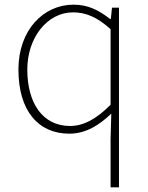

<svg xmlns="http://www.w3.org/2000/svg" viewBox="-20 -560 635 823"><path d="M454 243H490V-527H460L455 -478H453C403 -516 359 -540 295 -540C167 -540 59 -432 59 -262C59 -84 145 13 277 13C350 13 408 -26 457 -73L454 35ZM280 -20C163 -20 97 -118 97 -262C97 -398 182 -507 293 -507C348 -507 396 -487 454 -435V-111C396 -53 341 -20 280 -20Z"/></svg>

Font: Source Han Sans CN ExtraLight
Style: Regular
Weight: 250
Designer: Ryoko NISHIZUKA (kana & ideographs); Paul D. Hunt (Latin, Greek & Cyrillic); Wenlong ZHANG (bopomofo); Sandoll Communica
Foundry: Adobe Systems Incorporated
Version: Version 1.004;PS 1.004;hotconv 16.6.51;makeotf.lib2.5.65220